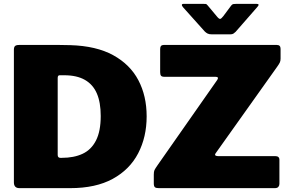

<svg xmlns="http://www.w3.org/2000/svg" viewBox="-20 -975 1505 995"><path d="M81 0Q52 0 52 -30V-717Q52 -731 58 -736.5Q64 -742 79 -742Q104 -742 140 -742Q176 -742 215 -742Q254 -742 288.5 -742Q323 -742 345 -741Q479 -737 566.5 -689Q654 -641 697 -559.5Q740 -478 740 -372Q740 -265 696 -180.5Q652 -96 564 -48Q476 0 344 0ZM293 -157H300Q363 -157 408 -178Q453 -199 477.5 -247Q502 -295 502 -374Q502 -444 482 -490.5Q462 -537 420 -561Q378 -585 313 -585H289Q279 -585 279 -571V-172Q279 -157 293 -157ZM803 0Q788 0 782.5 -5Q777 -10 777 -25V-70Q777 -86 780.5 -93.5Q784 -101 798 -121L1106 -561Q1116 -577 1097 -577H832Q819 -577 814.5 -582.5Q810 -588 810 -601V-721Q810 -742 828 -742H1415Q1434 -742 1434 -722V-671Q1434 -660 1430.5 -652Q1427 -644 1417 -630L1097 -180Q1092 -172 1097 -169Q1102 -166 1109 -166H1406Q1428 -166 1428 -147V-22Q1428 -13 1422.5 -6.5Q1417 0 1404 0H803ZM1178 -946Q1183 -953 1189.5 -954Q1196 -955 1205 -955H1310Q1329 -955 1312 -937L1201 -810Q1196 -805 1190 -801Q1184 -797 1173 -797H1078Q1064 -797 1056 -801Q1048 -805 1041 -812L929 -937Q922 -945 922.5 -950Q923 -955 932 -955H1031Q1041 -955 1046 -954.5Q1051 -954 1057 -946L1103 -891Q1115 -876 1121 -877Q1127 -878 1137 -891Z"/></svg>

Font: Libre Franklin Black
Style: Regular
Weight: 900
Designer: Pablo Impallari, Rodrigo Fuenzalida, Nhung Nguyen
Foundry: Impallari Type
Version: Version 3.000